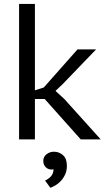

<svg xmlns="http://www.w3.org/2000/svg" viewBox="-20 -692 540 953"><path d="M74.7 0ZM201.7 -200.7H153.3V0H74.7V-672.4H153.3V-243.7L197.3 -257.8L364.7 -446.8H457L290.5 -273.9L255.4 -240.7L298.3 -201.7L480 0H380.9ZM194.8 106.4Q194.8 86.4 210.9 73.7Q227.1 61 247.6 61Q273.4 61 292.7 78.1Q312 95.2 312 131.3Q312 155.8 303 174.8Q293.9 193.8 281.2 207Q268.6 220.2 254.6 228.3Q240.7 236.3 230 240.2L203.6 204.1Q220.7 196.8 233.2 182.9Q245.6 168.9 245.6 148.4Q224.6 152.8 209.7 140.4Q194.8 127.9 194.8 106.4Z"/></svg>

Font: PT Astra Sans
Style: Regular
Weight: 400
Designer: A.Korolkova, I. Chaeva
Foundry: ParaType Ltd
Version: Version 1.001; ttfautohint (v1.6)